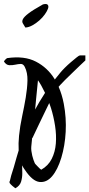

<svg xmlns="http://www.w3.org/2000/svg" viewBox="-28 -918 456 981"><path d="M22.5 18.6Q20.5 17.6 20.5 12.7Q20.5 7.8 22.5 5.9L29.3 -21.5Q35.2 -40 42.5 -63.5Q49.8 -86.9 56.6 -113.3Q62.5 -131.8 67.4 -149.4Q65.4 -185.5 69.3 -224.6Q74.2 -273.4 85 -323.2Q95.7 -373 103.5 -419.4Q111.3 -465.8 112.3 -506.3Q113.3 -546.9 98.6 -576.2Q90.8 -591.8 77.6 -591.3Q64.5 -590.8 49.3 -587.4Q34.2 -584 19 -585Q3.9 -585.9 -7.8 -603.5Q-6.8 -607.4 -0.5 -613.8Q5.9 -620.1 8.8 -621.1Q96.7 -633.8 155.8 -603Q214.8 -572.3 250 -515.6L252 -511.7Q265.6 -529.3 280.3 -546.9Q288.1 -556.6 303.2 -571.8Q318.4 -586.9 334.5 -600.6Q350.6 -614.3 363.3 -624.5Q376 -634.8 379.9 -634.8H408.2V-609.4Q400.4 -602.5 382.3 -585Q364.3 -567.4 343.3 -547.4Q322.3 -527.3 304.2 -509.3Q286.1 -491.2 280.3 -484.4Q277.3 -481.4 273.4 -476.6L271.5 -474.6Q289.1 -434.6 297.9 -387.7Q311.5 -315.4 307.6 -244.1Q303.7 -172.9 285.2 -111.8Q266.6 -50.8 238.3 -17.6Q210 15.6 173.8 11.7Q137.7 7.8 98.6 -50.8Q90.8 -61.5 85 -73.2Q85.9 -52.7 85.9 -32.2Q85.9 -9.8 79.6 10.7Q73.2 31.2 50.8 43.9Q49.8 43 44.9 39.6Q40 36.1 35.6 32.2Q31.2 28.3 27.3 24.4Q23.4 20.5 22.5 18.6ZM149.4 -85Q150.4 -82 155.3 -77.1Q160.2 -72.3 165.5 -66.4Q170.9 -60.5 175.8 -56.2Q180.7 -51.8 182.6 -50.8Q218.8 -71.3 236.3 -106.4Q253.9 -141.6 257.3 -184.6Q260.7 -227.5 253.4 -274.9Q246.1 -322.3 232.4 -366.2Q228.5 -378.9 223.6 -391.6Q214.8 -373 204.1 -351.6Q188.5 -319.3 171.4 -283.7Q154.3 -248 138.7 -214.8Q137.7 -212.9 135.7 -210.9V-208Q132.8 -181.6 131.8 -168.9Q130.9 -159.2 132.3 -147Q133.8 -134.8 136.7 -123Q139.6 -111.3 143.1 -101.1Q146.5 -90.8 149.4 -85ZM101.6 -777.3Q94.7 -789.1 88.9 -798.3Q83 -807.6 88.9 -819.8Q94.7 -832 117.7 -849.6Q140.6 -867.2 191.4 -895.5Q210 -900.4 215.8 -893.6Q221.7 -886.7 217.3 -874Q212.9 -861.3 201.2 -844.7Q189.5 -828.1 172.9 -813.5Q156.2 -798.8 137.7 -788.6Q119.1 -778.3 101.6 -777.3ZM200.2 -447.3Q182.6 -484.4 166 -507.8Q165 -495.1 162.1 -468.8Q159.2 -442.4 156.2 -409.2Q154.3 -384.8 151.4 -358.4Q162.1 -377.9 172.9 -396.5L202.1 -443.4Z"/></svg>

Font: Over the Rainbow
Style: Regular
Weight: 400
Designer: Kimberly Geswein
Foundry: Kimberly Geswein
Version: Version 1.002 2010